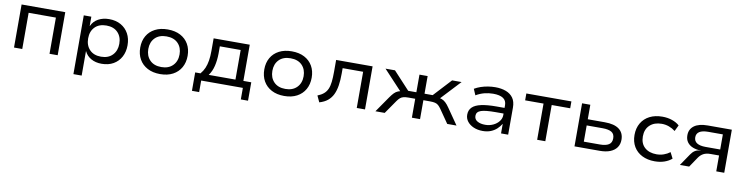

<svg xmlns="http://www.w3.org/2000/svg" viewBox="-19 -1252 8431 2178"><g transform="rotate(10 4196.5 -162.5)"><path d="M106 0V-496H609V0H515V-417H201V0Z M822 180V-497H909V-391H911Q936 -446 989.5 -475.5Q1043 -505 1115 -505Q1192 -505 1249.5 -472.5Q1307 -440 1338.5 -382.5Q1370 -325 1370 -248Q1370 -173 1339 -115Q1308 -57 1251 -24Q1194 9 1115 9Q1045 9 993.5 -20.5Q942 -50 919 -100H917V180ZM1095 -69Q1179 -69 1227 -119Q1275 -169 1275 -249Q1275 -330 1227.5 -379Q1180 -428 1096 -428Q1011 -428 963.5 -379Q916 -330 916 -249Q916 -168 963.5 -118.5Q1011 -69 1095 -69Z M1789 9Q1705 9 1643.5 -23.5Q1582 -56 1549 -114Q1516 -172 1516 -249Q1516 -326 1549 -383.5Q1582 -441 1643.5 -473Q1705 -505 1789 -505Q1874 -505 1935 -473Q1996 -441 2029 -383.5Q2062 -326 2062 -249Q2062 -172 2029 -114Q1996 -56 1935 -23.5Q1874 9 1789 9ZM1789 -72Q1873 -72 1921 -121Q1969 -170 1969 -249Q1969 -328 1921.5 -376.5Q1874 -425 1789 -425Q1704 -425 1656.5 -376.5Q1609 -328 1609 -249Q1609 -170 1656.5 -121Q1704 -72 1789 -72Z M2179 133V-79H2240Q2269 -113 2285.5 -151.5Q2302 -190 2310 -239Q2318 -288 2318 -351V-496H2734V-79H2825V133H2742V0H2262V133ZM2335 -78H2643V-419H2403V-335Q2402 -257 2386.5 -192Q2371 -127 2335 -78Z M3218 9Q3134 9 3072.5 -23.5Q3011 -56 2978 -114Q2945 -172 2945 -249Q2945 -326 2978 -383.5Q3011 -441 3072.5 -473Q3134 -505 3218 -505Q3303 -505 3364 -473Q3425 -441 3458 -383.5Q3491 -326 3491 -249Q3491 -172 3458 -114Q3425 -56 3364 -23.5Q3303 9 3218 9ZM3218 -72Q3302 -72 3350 -121Q3398 -170 3398 -249Q3398 -328 3350.5 -376.5Q3303 -425 3218 -425Q3133 -425 3085.5 -376.5Q3038 -328 3038 -249Q3038 -170 3085.5 -121Q3133 -72 3218 -72Z M3624 11 3590 -62Q3633 -79 3660.5 -102.5Q3688 -126 3703 -160Q3718 -194 3723.5 -243Q3729 -292 3729 -358V-496H4149V0H4054V-417H3818V-355Q3818 -277 3808.5 -216.5Q3799 -156 3777.5 -111.5Q3756 -67 3719 -36.5Q3682 -6 3624 11Z M4269 0 4395 -182Q4418 -215 4438 -235.5Q4458 -256 4483 -266Q4508 -276 4544 -279L4524 -254L4298 -496H4407L4595 -293H4689V-496H4783V-293H4877L5065 -496H5174L4948 -254L4928 -279Q4962 -276 4985.5 -267Q5009 -258 5030.5 -238.5Q5052 -219 5077 -182L5203 0H5096L4988 -156Q4971 -180 4955.5 -193.5Q4940 -207 4918 -212.5Q4896 -218 4860 -218H4783V0H4689V-218H4613Q4577 -218 4555 -212.5Q4533 -207 4517 -193.5Q4501 -180 4484 -156L4376 0Z M5505 9Q5446 9 5400 -11Q5354 -31 5327.5 -65Q5301 -99 5301 -143Q5301 -196 5334.5 -229Q5368 -262 5437 -277Q5506 -292 5612 -292H5721V-227H5617Q5557 -227 5514.5 -223Q5472 -219 5446 -210Q5420 -201 5407.5 -185.5Q5395 -170 5395 -147Q5395 -106 5430.5 -85.5Q5466 -65 5521 -65Q5570 -65 5612 -84.5Q5654 -104 5679.5 -137Q5705 -170 5705 -209V-322Q5705 -377 5665.5 -402.5Q5626 -428 5551 -428Q5500 -428 5451 -415.5Q5402 -403 5354 -375L5324 -445Q5358 -465 5396.5 -478Q5435 -491 5477.5 -498Q5520 -505 5562 -505Q5633 -505 5686 -484.5Q5739 -464 5768.5 -422Q5798 -380 5798 -312V0H5716V-108H5714Q5696 -78 5667.5 -51Q5639 -24 5598.5 -7.5Q5558 9 5505 9Z M6132 0V-417H5920V-496H6439V-417H6226V0Z M6562 0V-496H6657V-329H6853Q6963 -329 7018.5 -287Q7074 -245 7074 -166Q7074 -114 7048 -77Q7022 -40 6973 -20Q6924 0 6853 0ZM6657 -71H6841Q6909 -71 6944 -93Q6979 -115 6979 -165Q6979 -216 6944 -237Q6909 -258 6841 -258H6657Z M7486 9Q7403 9 7340.5 -22.5Q7278 -54 7244 -111.5Q7210 -169 7210 -246Q7210 -325 7244.5 -383.5Q7279 -442 7341 -473.5Q7403 -505 7487 -505Q7547 -505 7598.5 -487.5Q7650 -470 7684 -439L7650 -369Q7617 -395 7577 -409.5Q7537 -424 7494 -424Q7408 -424 7357 -376.5Q7306 -329 7306 -246Q7306 -164 7357 -118.5Q7408 -73 7493 -73Q7537 -73 7576.5 -87Q7616 -101 7647 -125L7682 -56Q7648 -26 7598 -8.5Q7548 9 7486 9Z M7776 0 7869 -137Q7889 -167 7915 -183.5Q7941 -200 7976 -200H7982L7978 -202Q7929 -203 7888.5 -219Q7848 -235 7824.5 -267Q7801 -299 7801 -347Q7801 -417 7854.5 -456.5Q7908 -496 8012 -496H8287V0H8195V-183H8096Q8049 -183 8017 -166.5Q7985 -150 7962 -117L7883 0ZM8028 -252H8196V-426H8028Q7961 -426 7927 -404.5Q7893 -383 7893 -340Q7893 -296 7927.5 -274Q7962 -252 8028 -252Z"/></g></svg>

Font: Nunito Sans 7pt SemiExpanded
Style: Regular
Weight: 400
Width: 6
Designer: Vernon Adams
Foundry: Vernon Adams
Version: Version 3.101;gftools[0.9.27]